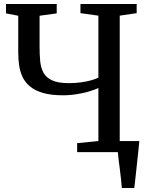

<svg xmlns="http://www.w3.org/2000/svg" viewBox="-20 -763 748 963"><path d="M591 180Q589.5 159.5 587 135.5Q584.5 111.5 581.2 87Q578 62.5 575.2 40Q572.5 17.5 571 -0.5L528 -55.5H679Q677 -35.5 674.5 -11.8Q672 12 669.2 37.5Q666.5 63 663.8 88.2Q661 113.5 658.5 137Q656 160.5 653.5 180ZM473.5 -321.5Q436 -304.5 388 -294.8Q340 -285 296.5 -285Q236 -285 195.2 -297Q154.5 -309 129.8 -330Q105 -351 92.5 -378.2Q80 -405.5 75.8 -436.5Q71.5 -467.5 71.5 -499.5V-684L10 -696V-743H264.5V-696L178.5 -684V-527Q178.5 -490 181.5 -457.2Q184.5 -424.5 197.5 -399.5Q210.5 -374.5 240.8 -360.2Q271 -346 325.5 -346Q358.5 -346 386.8 -350Q415 -354 437.2 -360.2Q459.5 -366.5 473.5 -373.5V-684.5L383.5 -697V-743H665.5V-697L580.5 -684.5V-55.5L666.5 -44.5V0H367V-45L473.5 -55.5Z"/></svg>

Font: Merriweather 36pt
Style: Regular
Weight: 400
Designer: Eben Sorkin
Foundry: Eben Sorkin
Version: Version 2.100